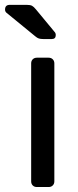

<svg xmlns="http://www.w3.org/2000/svg" viewBox="-51 -752 312 772"><path d="M97.2 0Q87 0 80.6 -6.4Q74.3 -12.7 74.3 -22.9V-497.1Q74.3 -507.3 80.6 -513.6Q87 -520 97.2 -520H144.6Q154.7 -520 161.1 -513.6Q167.5 -507.3 167.5 -497.1V-22.9Q167.5 -12.7 161.1 -6.4Q154.7 0 144.6 0ZM123.4 -595Q112.3 -595 105.3 -597.2Q98.4 -599.3 90.4 -606.3L-25.7 -701.3Q-30.7 -706.3 -30.7 -713.4Q-30.7 -732.5 -11.7 -732.5H56.4Q70.7 -732.5 77.8 -728.7Q84.9 -724.9 93.4 -714.3L168.2 -624Q173.2 -619 173.2 -611Q173.2 -595 157.2 -595Z"/></svg>

Font: Rubik Light
Style: Regular
Weight: 300
Designer: Hubert and Fischer
Foundry: Hubert and Fischer
Version: Version 2.300;gftools[0.9.30]